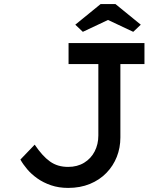

<svg xmlns="http://www.w3.org/2000/svg" viewBox="-20 -911 778 941"><path d="M314 10Q268 10 230 -3Q192 -16 162.5 -37Q133 -58 112.5 -82.5Q92 -107 80 -129L150 -202Q169 -174 187.5 -153.5Q206 -133 225 -119.5Q244 -106 266 -99.5Q288 -93 314 -93Q359 -93 392.5 -113.5Q426 -134 444 -169Q462 -204 462 -247V-597H316V-700H688V-597H570V-237Q570 -187 552.5 -142.5Q535 -98 501.5 -63.5Q468 -29 420.5 -9.5Q373 10 314 10ZM386 -755 349 -790 473 -891H546L670 -790L633 -755L495 -820H524Z"/></svg>

Font: Lexend Exa
Style: Regular
Weight: 400
Designer: Bonnie Shaver-Troup, Thomas Jockin
Foundry: Lexend
Version: Version 1.007